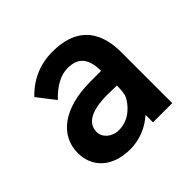

<svg xmlns="http://www.w3.org/2000/svg" viewBox="-128 -610 756 756"><g transform="rotate(-45 250.0 -232.5)"><path d="M132 -327C171 -368 210 -389 248 -389C306 -389 333 -359 334 -288H275C123 -288 40 -220 40 -124C40 -51 90 12 199 12C248 12 300 -9 335 -42V0H442V-284C442 -418 370 -477 252 -477C182 -477 123 -451 75 -401ZM337 -203C337 -174 334 -155 329 -145C317 -122 281 -73 219 -73C181 -73 151 -99 151 -130C151 -167 178 -207 296 -204L337 -203Z"/></g></svg>

Font: Inconsolata
Style: Bold
Weight: 700
Monospace: yes
Designer: Raph Levien, Kirill Tkachev(cyreal.org)
Foundry: Raph Levien, Kirill Tkachev(cyreal.org)
Version: Version 1.014